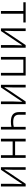

<svg xmlns="http://www.w3.org/2000/svg" viewBox="1765 -2339 574 4144"><g transform="rotate(90 2052.0 -267.0)"><path d="M218 0H276V-484H465V-534H29V-484H218Z M593 0H649L879 -342C901 -375 933 -424 955 -457H959C956 -387 952 -315 952 -256V0H1010V-534H953L723 -192C702 -159 670 -110 649 -76H644C647 -147 650 -219 650 -277V-534H593Z M1209 0H1267V-484H1553V0H1611V-534H1209Z M1811 0H1867L2097 -342C2119 -375 2151 -424 2173 -457H2177C2174 -387 2170 -315 2170 -256V0H2228V-534H2171L1941 -192C1920 -159 1888 -110 1867 -76H1862C1865 -147 1868 -219 1868 -277V-534H1811Z M2718 0H2776V-534H2718V-277C2681 -268 2654 -265 2618 -265C2507 -265 2456 -300 2456 -391V-534H2399V-391C2399 -267 2470 -215 2607 -215C2658 -215 2676 -219 2718 -227Z M2975 0H3033V-253H3329V0H3388V-534H3329V-306H3033V-534H2975Z M3588 0H3644L3874 -342C3896 -375 3928 -424 3950 -457H3954C3951 -387 3947 -315 3947 -256V0H4005V-534H3948L3718 -192C3697 -159 3665 -110 3644 -76H3639C3642 -147 3645 -219 3645 -277V-534H3588Z"/></g></svg>

Font: Noto Sans CJK SC Light
Style: Regular
Weight: 300
Designer: Ryoko NISHIZUKA 西塚涼子 (kana, bopomofo & ideographs); Paul D. Hunt (Latin, Greek & Cyrillic); Sandoll Communications 산돌커뮤니
Foundry: Adobe
Version: Version 2.004;hotconv 1.0.118;makeotfexe 2.5.65603